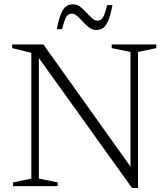

<svg xmlns="http://www.w3.org/2000/svg" viewBox="-20 -888 800 916"><path d="M129.5 -36V-636L38 -658.5V-676H187L624 -63L602.5 -36.5V-640L513 -658.5V-676H725.5V-658.5L638.5 -640V9H610L150.5 -632L165.5 -642V-36L255 -18V0H42.5V-18ZM516.5 -863.5Q507 -814 496 -788.5Q485 -763 471.2 -754Q457.5 -745 440 -745Q421 -745 405.2 -756.8Q389.5 -768.5 375.5 -784Q361.5 -799.5 348.5 -811.2Q335.5 -823 323 -823Q312.5 -823 304.8 -817.2Q297 -811.5 290.5 -795.8Q284 -780 276.5 -749H251Q260.5 -799 271.8 -824.2Q283 -849.5 296.8 -858.5Q310.5 -867.5 328.5 -867.5Q347 -867.5 362.5 -855.8Q378 -844 392 -828.5Q406 -813 419 -801.2Q432 -789.5 444.5 -789.5Q455 -789.5 462.8 -795.2Q470.5 -801 477.2 -817Q484 -833 491 -863.5Z"/></svg>

Font: Newsreader 16pt Light
Style: Regular
Weight: 300
Designer: Hugues Gentile
Foundry: Production Type
Version: Version 1.003